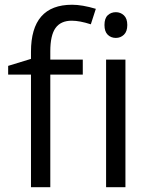

<svg xmlns="http://www.w3.org/2000/svg" viewBox="-20 -785 632 805"><path d="M327.1 -472.2H190.9V0H109.9V-472.2H14.2V-508.8L109.9 -538.1V-567.9Q109.9 -765.1 282.2 -765.1Q324.7 -765.1 381.8 -748L360.8 -683.1Q314 -698.2 280.8 -698.2Q234.9 -698.2 212.9 -667.7Q190.9 -637.2 190.9 -569.8V-535.2H327.1ZM505.9 0H424.8V-535.2H505.9ZM418 -680.2Q418 -708 431.6 -720.9Q445.3 -733.9 465.8 -733.9Q485.4 -733.9 499.5 -720.7Q513.7 -707.5 513.7 -680.2Q513.7 -652.8 499.5 -639.4Q485.4 -626 465.8 -626Q445.3 -626 431.6 -639.4Q418 -652.8 418 -680.2Z"/></svg>

Font: f0_4961  
Style: Regular
Weight: 400
Foundry: Ascender Corporation
Version: Version 1.10